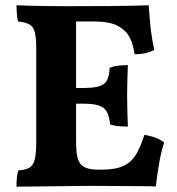

<svg xmlns="http://www.w3.org/2000/svg" viewBox="-20 -699 664 722"><path d="M261.2 -675.8Q336.9 -675.8 390.9 -676.3Q444.8 -676.8 481 -677.5Q517.1 -678.2 539.1 -679.2Q541 -654.8 543.5 -623.8Q545.9 -592.8 550.5 -563.5Q555.2 -534.2 560.1 -511.2Q546.9 -503.9 529.1 -499.5Q511.2 -495.1 485.8 -495.1Q481.9 -528.8 468.5 -556.4Q455.1 -584 424.1 -601.1Q393.1 -618.2 335.9 -618.2H266.1V-368.2H295.9Q352.1 -368.2 371.6 -384Q391.1 -399.9 392.1 -443.8Q407.2 -450.2 425 -452.1Q442.9 -454.1 460.9 -454.1Q460 -429.2 459 -401.1Q458 -373 458 -339.8Q458 -306.2 459 -276.6Q460 -247.1 460.9 -223.1Q439.9 -223.1 424.1 -224.6Q408.2 -226.1 394 -231Q390.1 -276.9 369.6 -293Q349.1 -309.1 295.9 -309.1H266.1V-166Q266.1 -124 272.9 -101.6Q279.8 -79.1 298.3 -70.1Q316.9 -61 350.1 -61H361.8Q414.1 -61 444.1 -75Q474.1 -88.9 491.5 -117.9Q508.8 -147 522.9 -191.9Q546.9 -188 566.4 -180.4Q585.9 -172.9 597.2 -163.1Q585.9 -128.9 578.4 -84.5Q570.8 -40 565.9 2Q542 1 502.4 1Q462.9 1 417.5 0.5Q372.1 0 328.1 0Q300.8 0 259.8 0.5Q218.8 1 175.8 1.5Q132.8 2 96.4 2.4Q60.1 2.9 42 2.9Q42 -15.1 43.5 -31Q44.9 -46.9 48.8 -58.1Q76.2 -60.1 90.6 -68.6Q105 -77.1 110.6 -99.1Q116.2 -121.1 116.2 -164.1V-519Q116.2 -558.1 110.6 -578.6Q105 -599.1 90.6 -607.2Q76.2 -615.2 47.9 -618.2Q44.9 -628.9 43.5 -647Q42 -665 42 -679.2Q62 -678.2 91.1 -677.5Q120.1 -676.8 152.6 -676.3Q185.1 -675.8 215.3 -675.8Z"/></svg>

Font: Ekush
Style: Regular
Weight: 400
Designer: Jayed Ahsan Saad & S M Khalid Hossain
Foundry: Codepotro
Version: Codepotro Ekush; Version 0.600